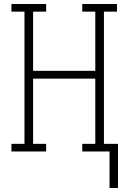

<svg xmlns="http://www.w3.org/2000/svg" viewBox="-20 -755 640 957"><path d="M568 182H526V0H390V-38H455V-363H145V-38H210V0H37V-38H102V-697H37V-735H210V-697H145V-402H455V-697H390V-735H563V-697H498V-38H568Z"/></svg>

Font: Iosevka Slab XLtEx
Style: Regular
Weight: 200
Width: 7
Monospace: yes
Designer: Belleve Invis
Foundry: Belleve Invis
Version: Version 11.1.0; ttfautohint (v1.8.3)